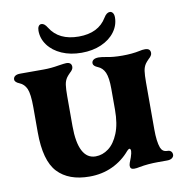

<svg xmlns="http://www.w3.org/2000/svg" viewBox="-87 -735 764 816"><g transform="rotate(-10 295.0 -327.0)"><path d="M50 -214V-322Q50 -379 40 -402Q30 -424 10 -432Q-10 -440 -10 -452Q-10 -461 -2.5 -466.5Q5 -472 20 -472H121Q153 -472 187 -478Q213 -482 220 -482Q243 -482 243 -462Q243 -456 239 -450Q235 -444 229 -439Q219 -429 214 -422Q205 -409 202.5 -391.5Q200 -374 200 -342V-214Q200 -143 219 -106.5Q238 -70 275 -70Q305 -70 331 -89.5Q357 -109 373.5 -149.5Q390 -190 390 -251V-342Q390 -389 380 -412Q370 -434 350 -442Q330 -450 330 -462Q330 -471 337.5 -476.5Q345 -482 360 -482Q371 -482 393 -478Q421 -472 461 -472Q503 -472 536 -479Q548 -482 560 -482Q583 -482 583 -462Q583 -456 579 -450Q575 -444 569 -439Q559 -429 554 -422Q545 -409 542.5 -391.5Q540 -374 540 -342V-140Q540 -87 550 -60Q554 -50 561 -45Q568 -40 580 -40Q589 -40 594.5 -34.5Q600 -29 600 -20Q600 -12 592.5 -6Q585 0 570 0H532Q488 0 451 7Q438 10 427 10Q410 10 410 -5Q410 -14 421 -40Q427 -58 427 -66Q427 -77 421 -77Q418 -77 411 -70Q379 -32 334 -11Q289 10 235 10Q145 10 97.5 -40.5Q50 -91 50 -214ZM128 -638Q128 -650 132.5 -657Q137 -664 145 -664Q158 -664 170 -644Q207 -584 293 -584Q378 -584 414 -644Q426 -664 440 -664Q448 -664 453 -657Q458 -650 458 -638Q458 -604 437 -575.5Q416 -547 378.5 -530.5Q341 -514 293 -514Q245 -514 207.5 -530.5Q170 -547 149 -575.5Q128 -604 128 -638Z"/></g></svg>

Font: Raigarh
Style: Bold
Weight: 700
Designer: jaikishan Patel
Foundry: MagicType
Version: Version 1.000